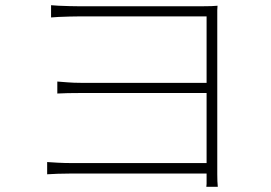

<svg xmlns="http://www.w3.org/2000/svg" viewBox="-20 -702 1040 737"><path d="M176 -682Q184 -681 205 -680Q226 -679 248.5 -678.5Q271 -678 281 -678Q292 -678 324.5 -678Q357 -678 402 -678Q447 -678 498 -678Q549 -678 599.5 -678Q650 -678 691.5 -678Q733 -678 758 -678Q778 -678 791.5 -678.5Q805 -679 815 -680Q814 -672 814 -663Q814 -654 814 -637Q814 -627 814 -587Q814 -547 814 -488.5Q814 -430 814 -362.5Q814 -295 814 -230.5Q814 -166 814 -114Q814 -62 814 -33Q814 -17 814.5 -6.5Q815 4 816 15H772Q773 10 773 4Q773 -2 773 -11Q773 -20 773 -33Q773 -67 773 -121.5Q773 -176 773 -241.5Q773 -307 773 -373Q773 -439 773 -496.5Q773 -554 773 -592Q773 -630 773 -639Q765 -639 728.5 -639Q692 -639 640 -639Q588 -639 530.5 -639Q473 -639 420 -639Q367 -639 329.5 -639Q292 -639 281 -639Q271 -639 248.5 -638.5Q226 -638 205 -637Q184 -636 176 -635ZM200 -389Q214 -388 238.5 -386Q263 -384 291 -384Q308 -384 349 -384Q390 -384 444 -384Q498 -384 556 -384Q614 -384 666 -384Q718 -384 754 -384Q790 -384 799 -384V-345Q790 -345 754 -345Q718 -345 666.5 -345Q615 -345 556.5 -345Q498 -345 444 -345Q390 -345 349.5 -345Q309 -345 292 -345Q264 -345 240 -344.5Q216 -344 200 -343ZM161 -80Q175 -79 201 -77.5Q227 -76 259 -76Q275 -76 317 -76Q359 -76 415.5 -76Q472 -76 532.5 -76Q593 -76 649 -76Q705 -76 745.5 -76Q786 -76 800 -76V-36Q786 -36 745.5 -36Q705 -36 649.5 -36Q594 -36 533 -36Q472 -36 416 -36Q360 -36 318 -36Q276 -36 259 -36Q228 -36 201.5 -35Q175 -34 161 -33Z"/></svg>

Font: Noto Sans JP ExtraLight
Style: Regular
Weight: 250
Designer: Ryoko NISHIZUKA  (kana, bopomofo & ideographs); Paul D. Hunt (Latin, Greek & Cyrillic); Sandoll Communications , Soo-you
Foundry: Adobe
Version: Version 2.004-H2;hotconv 1.0.118;makeotfexe 2.5.65603